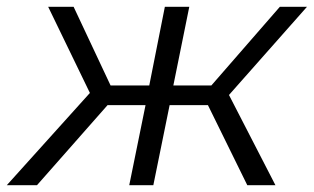

<svg xmlns="http://www.w3.org/2000/svg" viewBox="-56 -546 925 566"><path d="M673 0 557 -236H444L396 0H325L373 -236H261L53 0H-36L209 -272L86 -526H161L270 -294H384L430 -526H502L455 -294H567L769 -526H849L619 -266L756 0Z"/></svg>

Font: Montserrat
Style: Italic
Weight: 400
Italic angle: -11.3°
Designer: Julieta Ulanovsky
Foundry: Julieta Ulanovsky
Version: Version 9.000; ttfautohint (v1.8.4.7-5d5b)